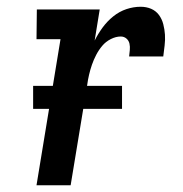

<svg xmlns="http://www.w3.org/2000/svg" viewBox="-20 -548 540 568"><path d="M88 0 159 -432H88L89 -520H275L260 -428Q270 -448 283.5 -466.5Q297 -485 315 -499.5Q333 -514 354 -521Q375 -528 396 -528Q413 -528 427 -522Q441 -516 450 -504Q459 -492 463 -476.5Q467 -461 468 -445.5Q469 -430 467 -413.5Q465 -397 463 -381H362Q363 -390 364 -400Q365 -410 363 -419Q361 -428 354 -434Q347 -440 337 -440Q323 -440 308 -432.5Q293 -425 282.5 -412.5Q272 -400 264.5 -385.5Q257 -371 252 -356.5Q247 -342 243.5 -327Q240 -312 238 -297L189 0ZM341 -226H78V-294H341Z"/></svg>

Font: Iosevka Curly Slab Semibold
Style: Italic
Weight: 600
Italic angle: -9°
Monospace: yes
Designer: Belleve Invis
Foundry: Belleve Invis
Version: Version 22.1.2; ttfautohint (v1.8.4)